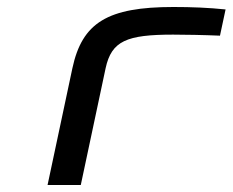

<svg xmlns="http://www.w3.org/2000/svg" viewBox="-20 -529 665 549"><path d="M475 -430C507 -430 563 -429 609 -427L625 -502C577 -507 528 -509 476 -509C287 -509 215 -464 187 -334L116 0H211L282 -334C299 -412 342 -430 475 -430Z"/></svg>

Font: LT Wave Mono
Style: Italic
Weight: 400
Designer: Daniel Lyons
Version: Version 2.5 (Glyphs App)